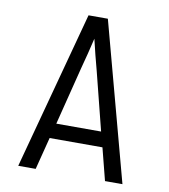

<svg xmlns="http://www.w3.org/2000/svg" viewBox="-77 -736 704 802"><g transform="rotate(10 275.0 -335.0)"><path d="M54 0 234 -670H316L496 0H422L387 -137H163L128 0ZM370 -201 308 -447Q299 -479 291 -512Q283 -545 275 -578Q267 -545 259 -512Q251 -479 242 -447L180 -201Z"/></g></svg>

Font: Lode Term
Style: Regular
Weight: 400
Monospace: yes
Designer: Belleve Invis
Foundry: Belleve Invis
Version: Version 29.2.0